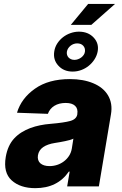

<svg xmlns="http://www.w3.org/2000/svg" viewBox="-20 -960 626 989"><path d="M9.6 -151.3Q19.9 -211.6 53.6 -247.5Q70.3 -265.3 91.3 -278.4Q112.2 -291.5 136.2 -300.4Q160.2 -309.3 186.4 -314.6Q212.7 -320 240.4 -322.1Q311.1 -328.1 342.3 -337Q373.6 -345.9 378.2 -370.7V-372.5Q382.5 -400.2 366.7 -415Q350.9 -429.7 318.5 -429.7Q284.1 -429.7 260.1 -415Q236.2 -400.2 226.6 -373.6L67.5 -379.3Q89.8 -453.8 160.2 -503.2Q229.8 -552.6 340.2 -552.6Q409.1 -552.6 460.2 -531.2Q485.8 -520.6 505 -505Q524.1 -489.3 536.2 -469.1Q548.3 -448.9 552.4 -424.2Q556.5 -399.5 551.5 -370.7L489.3 0H326L338.8 -76H334.5Q275.9 9.2 161.9 9.2Q84.5 9.2 40.1 -30.9Q-3.9 -70.7 9.6 -151.3ZM259.6 -695.7Q263.1 -718 275.2 -736.5Q287.3 -755 304.7 -768.5Q322.1 -782 343.4 -789.4Q364.7 -796.9 386.4 -796.9Q434.3 -796.9 462.7 -766.3Q491.5 -735.4 482.6 -692.5Q478.3 -671.9 466.3 -653.4Q454.2 -634.9 437.1 -621.1Q420.1 -607.2 398.8 -599.3Q377.5 -591.3 354.4 -591.3Q307.9 -591.3 280.2 -622.2Q252.5 -652.3 259.6 -695.7ZM235.1 -104.4Q255.3 -104.4 274.3 -110.6Q293.3 -116.8 308.9 -128.6Q324.6 -140.3 335.4 -156.8Q346.2 -173.3 349.8 -193.9L358 -245.7Q350.1 -241.8 339.5 -238.8Q328.8 -235.8 315.3 -233Q301.5 -230.1 288.5 -227.8Q275.6 -225.5 263.5 -223.7Q224.8 -217.7 202.2 -202.1Q179.7 -186.4 175.4 -159.8Q173.3 -146.7 176.7 -136.2Q180 -125.7 187.9 -118.8Q195.7 -111.9 207.7 -108.1Q219.8 -104.4 235.1 -104.4ZM433.9 -939.6H572.4L450.6 -832H344.8ZM363.6 -651.6Q372.5 -651.6 381.6 -654.8Q390.6 -658 398.3 -663.7Q405.9 -669.4 411.2 -677.2Q416.5 -685 417.6 -694.2Q419.7 -712.4 408.7 -724.4Q397.7 -736.5 377.5 -736.5Q367.9 -736.5 359.2 -733.3Q350.5 -730.1 343.4 -724.4Q336.3 -718.8 331.3 -711.1Q326.3 -703.5 324.6 -694.2Q323.2 -685.7 325.3 -677.9Q327.4 -670.1 332.7 -664.2Q338.1 -658.4 345.9 -655Q353.7 -651.6 363.6 -651.6Z"/></svg>

Font: Inter P Extra Bold
Style: Italic
Weight: 800
Italic angle: 9.39999°
Designer: Rasmus Andersson
Foundry: rsms
Version: Version 3.018;git-588b23468